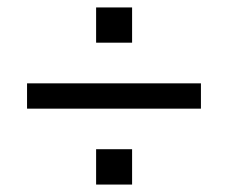

<svg xmlns="http://www.w3.org/2000/svg" viewBox="-20 -574 613 516"><path d="M52.7 -282V-350H520V-282ZM238.3 -554H335V-459.3H238.3ZM238.3 -173H335V-78H238.3Z"/></svg>

Font: 42dot Sans Light
Style: Regular
Weight: 300
Designer: 42dot
Version: Version 1.000